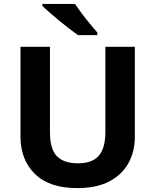

<svg xmlns="http://www.w3.org/2000/svg" viewBox="-20 -954 796 984"><path d="M671 -252Q671 -178 638.5 -118.5Q606 -59 540.5 -24.5Q475 10 375 10Q233 10 159 -62.5Q85 -135 85 -254V-714H236V-277Q236 -189 272 -153Q308 -117 379 -117Q453 -117 486.5 -156Q520 -195 520 -278V-714H671ZM364 -934Q379 -912 399.5 -884.5Q420 -857 441.5 -831.5Q463 -806 479 -787V-774H380Q361 -787 335.5 -806.5Q310 -826 283.5 -848Q257 -870 234 -890Q211 -910 197 -924V-934Z"/></svg>

Font: Noto Sans Gurmukhi UI
Style: Bold
Weight: 700
Designer: Jelle Bosma - Monotype Design Team
Foundry: Monotype Imaging Inc.
Version: Version 2.004; ttfautohint (v1.8.4.7-5d5b)